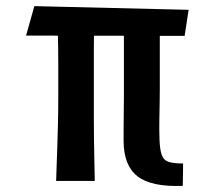

<svg xmlns="http://www.w3.org/2000/svg" viewBox="-20 -590 699 626"><path d="M576 16Q473 20 428 -15.5Q383 -51 383 -131Q383 -144 383 -169.5Q383 -195 383.5 -223Q384 -251 384 -272.5Q384 -294 384 -299V-536L501 -543V-300Q501 -277 500.5 -251.5Q500 -226 499.5 -198Q499 -170 500 -137Q501 -102 507.5 -84.5Q514 -67 530.5 -62Q547 -57 577 -57ZM163 0Q164 -31 165 -58.5Q166 -86 167 -117Q168 -148 169 -188.5Q170 -229 170 -286Q170 -340 170 -376.5Q170 -413 169.5 -440Q169 -467 168.5 -491.5Q168 -516 167 -547L288 -550Q287 -511 286.5 -484.5Q286 -458 286 -432.5Q286 -407 286 -373Q286 -339 286 -285Q286 -234 286 -198Q286 -162 286.5 -132.5Q287 -103 287.5 -72.5Q288 -42 289 0ZM582 -473 65 -474 92 -570 595 -558Z"/></svg>

Font: Truculenta Black
Style: Regular
Weight: 900
Version: Version 1.002